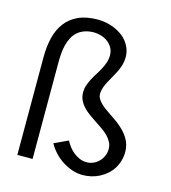

<svg xmlns="http://www.w3.org/2000/svg" viewBox="-105 -775 775 868"><g transform="rotate(15 282.5 -340.5)"><path d="M124 -3.9V-457Q124 -477.5 125.7 -498.3Q127.4 -519 132.3 -538.1Q137.2 -557.1 145.8 -573.7Q154.3 -590.3 167.7 -602.3Q181.2 -614.3 200.4 -621.3Q219.7 -628.4 245.6 -628.4Q262.2 -628.4 279.3 -623Q296.4 -617.7 310.1 -607.2Q323.7 -596.7 332.3 -581.5Q340.8 -566.4 340.8 -546.9Q340.8 -528.8 335.2 -512.5Q329.6 -496.1 321.5 -480.7Q313.5 -465.3 303.7 -450.2Q293.9 -435.1 285.9 -419.7Q277.8 -404.3 272.2 -388.2Q266.6 -372.1 266.6 -354.5Q266.6 -334 274.4 -317.6Q282.2 -301.3 295.2 -287.6Q308.1 -273.9 324.5 -262.2Q340.8 -250.5 357.9 -239.3Q374.5 -228.5 390.1 -217.5Q405.8 -206.5 418 -194.1Q430.2 -181.6 437.5 -167.5Q444.8 -153.3 444.8 -135.7Q444.8 -119.1 438.5 -104.2Q432.1 -89.4 421.1 -77.9Q410.2 -66.4 395.3 -59.6Q380.4 -52.7 363.3 -52.7Q346.2 -52.7 330.8 -59.1Q315.4 -65.4 302.5 -75.7Q289.6 -85.9 279.1 -99.4Q268.6 -112.8 261.2 -127L196.3 -96.7Q208 -75.2 225.6 -56.2Q243.2 -37.1 264.9 -22.9Q286.6 -8.8 311 -0.5Q335.4 7.8 360.4 7.8Q381.8 7.8 402.1 2.9Q422.4 -2 440.2 -11.5Q458 -21 472.9 -34.2Q487.8 -47.4 498.3 -64.2Q508.8 -81.1 514.6 -100.8Q520.5 -120.6 520.5 -143.1Q520.5 -161.1 515.9 -176.5Q511.2 -191.9 503.2 -205.3Q495.1 -218.8 484.4 -230.5Q473.6 -242.2 461.7 -252.4Q449.7 -262.7 437 -271.5Q424.3 -280.3 412.6 -288.1Q399.4 -296.9 386.7 -306.2Q374 -315.4 364 -325.2Q354 -335 348.1 -345.5Q342.3 -356 342.3 -367.7Q342.3 -382.3 347.4 -397Q352.5 -411.6 360.4 -426.3Q368.2 -440.9 377 -456.1Q385.7 -471.2 393.6 -487.1Q401.4 -502.9 406.5 -520.3Q411.6 -537.6 411.6 -556.2Q411.6 -577.6 404.8 -595.7Q397.9 -613.8 386.2 -628.7Q374.5 -643.6 358.6 -654.8Q342.8 -666 324.5 -673.6Q306.2 -681.2 286.4 -685.1Q266.6 -689 247.6 -689Q193.4 -689 156 -671.9Q118.7 -654.8 95.7 -624.3Q72.8 -593.8 62.7 -552Q52.7 -510.3 52.7 -460.9V-3.9Z"/></g></svg>

Font: Saysettha
Style: Regular
Weight: 400
Designer: John M. Durdin
Foundry: Lao Script for Windows
Version: Version 2.201